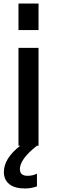

<svg xmlns="http://www.w3.org/2000/svg" viewBox="-20 -828 324 1091"><path d="M85 -808H199V-657H85ZM85 0V-556H199V0H190Q93 76 93 133Q93 171 137 171Q165 171 190 159V231Q156 243 123 243Q63 243 32.5 218Q2 193 2 150Q2 72 95 0Z"/></svg>

Font: Biryani DemiBold
Style: Regular
Weight: 600
Designer: Dan Reynolds and Mathieu Réguer
Foundry: Dan Reynolds and Mathieu Réguer
Version: Version 1.003;PS 001.003;hotconv 1.0.70;makeotf.lib2.5.58329